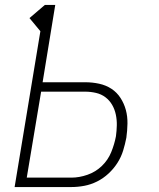

<svg xmlns="http://www.w3.org/2000/svg" viewBox="-20 -755 640 775"><path d="M39 0 143 -629 99 -682 161 -735H203L152 -423H324Q353 -423 380.5 -417Q408 -411 430 -396.5Q452 -382 466.5 -359.5Q481 -337 488 -311Q495 -285 494.5 -256Q494 -227 490 -199Q485 -173 477 -147Q469 -121 454 -97.5Q439 -74 418 -54.5Q397 -35 372 -22.5Q347 -10 320.5 -5Q294 0 268 0ZM88 -38H268Q300 -38 333 -49.5Q366 -61 391 -85Q416 -109 429 -141Q442 -173 448 -205Q451 -227 451.5 -249Q452 -271 447.5 -292.5Q443 -314 432.5 -332Q422 -350 405.5 -362.5Q389 -375 367.5 -380Q346 -385 324 -385H146Z"/></svg>

Font: Iosevka Curly XLtEx
Style: Italic
Weight: 200
Width: 7
Italic angle: -9°
Monospace: yes
Designer: Belleve Invis
Foundry: Belleve Invis
Version: Version 11.1.0; ttfautohint (v1.8.3)